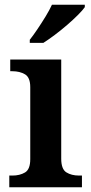

<svg xmlns="http://www.w3.org/2000/svg" viewBox="-20 -786 380 806"><path d="M19 0V-49H32Q63 -49 85 -62Q107 -75 107 -118V-420Q107 -461 85 -474Q63 -487 32 -487H23V-536H237V-120Q237 -76 258.5 -62.5Q280 -49 312 -49H324V0ZM105 -619Q120 -638 137.5 -664Q155 -690 171.5 -717Q188 -744 198 -766H336V-756Q327 -743 307 -723Q287 -703 261.5 -681Q236 -659 210 -639.5Q184 -620 162 -606H105Z"/></svg>

Font: Noto Serif Malayalam SemiBold
Style: Regular
Weight: 600
Designer: Indian type Foundry, Jelle Bosma, Monotype Design Team
Foundry: Monotype Imaging Inc.
Version: Version 2.104; ttfautohint (v1.8.4.7-5d5b)